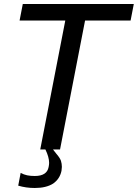

<svg xmlns="http://www.w3.org/2000/svg" viewBox="-20 -749 690 962"><path d="M94.2 -729H650.4L634.3 -646H406.2L280.8 0H245.6L261.2 20Q280.3 42 285.2 56.2Q290 71.3 290 87.4Q290 94.7 288.1 106.9Q279.8 147.5 246.1 170.9Q211.4 192.9 154.3 192.9Q110.4 192.9 71.3 181.2L83.5 117.2Q99.6 126 116.2 129.4Q132.8 132.8 154.3 132.8Q215.3 132.8 223.6 87.9Q226.1 75.7 226.1 66.9Q226.1 38.1 207.5 0H181.6L307.1 -646H78.1Z"/></svg>

Font: Hack
Style: Italic
Weight: 400
Italic angle: -11°
Monospace: yes
Designer: Christopher Simpkins
Foundry: Christopher Simpkins
Version: Version 2.019; ttfautohint (v1.4.1) -l 4 -r 80 -G 350 -x 0 -